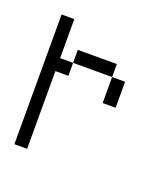

<svg xmlns="http://www.w3.org/2000/svg" viewBox="-62 -291 294 339"><g transform="rotate(20 85.0 -122.0)"><path d="M121.6 -121.6V-170.4H146V-121.6ZM48.3 -170.4V-194.8H121.6V-170.4ZM0 0V-243.7H23.9V-170.4H48.3V-146H23.9V0Z"/></g></svg>

Font: FS Mondwest Regular
Style: Regular
Weight: 400
Designer: NZWStudios2024
Foundry: https://fontstruct.com
Version: Version 1.0